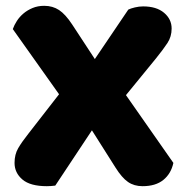

<svg xmlns="http://www.w3.org/2000/svg" viewBox="-20 -632 640 660"><path d="M24 -532Q29 -546 38 -560Q47 -574 60.5 -585.5Q74 -597 92 -604.5Q110 -612 132 -612Q161 -612 183 -597.5Q205 -583 228 -548L306 -429L421 -599Q429 -603 443.5 -606.5Q458 -610 472 -610Q518 -610 544 -588Q570 -566 570 -534Q570 -506 555.5 -484Q541 -462 516 -431L413 -305L576 -72Q568 -35 541.5 -13.5Q515 8 470 8Q441 8 420 -6.5Q399 -21 377 -56L296 -184L170 6Q162 7 155 7.5Q148 8 141 8Q84 8 57 -15Q30 -38 30 -72Q30 -101 42.5 -122.5Q55 -144 78 -173L183 -308Z"/></svg>

Font: Baloo Cyrillic
Style: Regular
Weight: 400
Designer: Ek Type, Denis Ignatov
Foundry: Ek Type
Version: Version 1.50 July 26, 2019